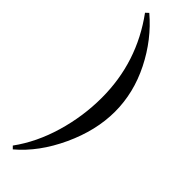

<svg xmlns="http://www.w3.org/2000/svg" viewBox="-312 -709 921 921"><g transform="rotate(45 148.5 -248.0)"><path d="M47 215 34 202Q102 109 138 -13.5Q174 -136 174 -262Q174 -503 32 -697L47 -711Q145 -628 205.5 -507.5Q266 -387 266 -259.5Q266 -132 204.5 1Q143 134 47 215Z"/></g></svg>

Font: Almendra
Style: Bold
Weight: 700
Designer: Ana Sanfelippo
Foundry: Ana Sanfelippo
Version: Version 1.004